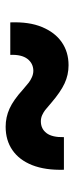

<svg xmlns="http://www.w3.org/2000/svg" viewBox="191 -636 265 687"><g transform="rotate(-90 323.5 -292.5)"><path d="M176.3 -196.3H59.6Q57.6 -262.7 76.2 -310.1Q94.7 -356.4 129.9 -380.6Q165 -404.8 213.4 -404.8Q247.6 -404.8 278.3 -390.9Q309.1 -377 346.7 -342.8Q363.8 -328.1 371.6 -322Q379.4 -315.9 390.9 -310.8Q402.3 -305.7 414.1 -305.7Q440.4 -306.2 456.3 -326.9Q472.2 -347.7 470.7 -388.2H586.9Q589.4 -320.3 570.3 -274.9Q551.3 -228.5 516.1 -204.1Q481 -179.7 433.6 -179.7Q398.9 -179.7 368.2 -194.1Q337.4 -208.5 298.8 -241.7Q281.2 -257.3 273.2 -263.4Q265.1 -269.5 254.9 -274.2Q244.6 -278.8 232.9 -278.8Q206.1 -278.8 190.7 -258.5Q175.3 -238.3 176.3 -196.3Z"/></g></svg>

Font: Inter Tight Stencil
Style: Bold
Weight: 700
Designer: Rasmus Andersson
Foundry: rsms
Version: Version 3.004;Glyphs 3.1.2 (3151)